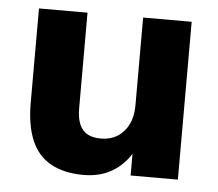

<svg xmlns="http://www.w3.org/2000/svg" viewBox="-42 -537 675 595"><g transform="rotate(5 295.0 -240.0)"><path d="M239 11Q177 11 136 -12Q95 -35 75.5 -81.5Q56 -128 56 -197V-491H207V-193Q207 -164 215 -144.5Q223 -125 239.5 -115.5Q256 -106 282 -106Q311 -106 333 -119.5Q355 -133 367.5 -158Q380 -183 380 -217V-491H531V0H384V-96H399Q377 -45 336 -17Q295 11 239 11Z"/></g></svg>

Font: Nunito Sans 12pt ExtraBold
Style: Regular
Weight: 800
Designer: Vernon Adams
Foundry: Vernon Adams
Version: Version 3.101;gftools[0.9.27]